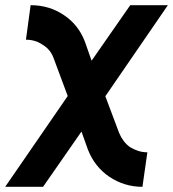

<svg xmlns="http://www.w3.org/2000/svg" viewBox="-34 -520 667 740"><path d="M84 -500 66 -367Q84 -367 100.5 -362Q117 -357 131 -347Q146 -338 156.5 -325Q167 -312 173 -295L227 -150L-14 200H132L280 -13L305 57Q318 90 338.5 116Q359 142 387 161Q445 200 515 200L534 67Q515 67 498.5 61.5Q482 56 467 47Q453 37 442.5 23Q432 9 425 -8L372 -149L613 -500H468L319 -286L293 -360Q268 -425 212 -462Q156 -500 84 -500Z"/></svg>

Font: Unageo
Style: Bold-Italic
Weight: 700
Designer: Richard Sepsi
Foundry: Richard Sepsi
Version: Version 2.000